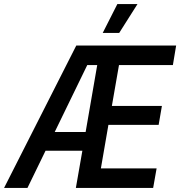

<svg xmlns="http://www.w3.org/2000/svg" viewBox="-63 -924 886 944"><path d="M-43 0H72L161 -183H342L310 0H690L707 -96H433L470 -310H717L733 -403H487L522 -604H787L803 -700H312ZM613 -904H514L442 -762H523ZM206 -275 366 -604H415L358 -275Z"/></svg>

Font: Fixel Text 20240404 Medium
Style: Italic
Weight: 500
Width: 4
Italic angle: -10°
Designer: AlfaBravo + MacPaw
Foundry: Kyrylo Tkachov, Marchela Mozhyna, Serhii Makarenko, Maria Weinstein, Zakhar Kryvoshyya
Version: Version 1.211;Glyphs 3.2 (3225)